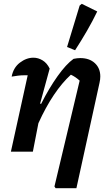

<svg xmlns="http://www.w3.org/2000/svg" viewBox="-20 -794 578 1005"><path d="M37 0 125 -400Q117 -400 107 -400Q91 -400 74.5 -398Q58 -396 41 -393Q50 -440 84 -466Q118 -492 155 -492Q180 -492 203 -478Q226 -464 240 -435L190 -252L195 -250Q237 -333 281.5 -395.5Q326 -458 365 -486Q385 -490 400 -490Q448 -490 476.5 -463.5Q505 -437 505 -394Q505 -386 504 -378Q503 -370 501 -361L380 191H271L265 182L397 -372Q375 -392 351 -403Q305 -361 262 -297Q219 -233 181 -149L152 0ZM373 -531 331 -548 397 -765 408 -774 489 -734Q465 -684 435.5 -633Q406 -582 373 -531Z"/></svg>

Font: Piazzolla SemiBold
Style: Italic
Weight: 600
Italic angle: -11.3°
Designer: Juan Pablo del Peral
Foundry: Huerta Tipografica
Version: Version 1.330